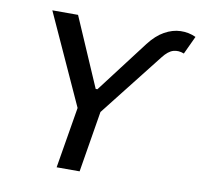

<svg xmlns="http://www.w3.org/2000/svg" viewBox="-81 -822 950 908"><g transform="rotate(10 394.0 -368.0)"><path d="M357.9 -380.4 360.8 -397H377.4L375.5 -380.4ZM99.6 -727.5H223.1L369.1 -390.1L565.4 -647.9Q599.6 -692.4 637.7 -713.6Q675.8 -734.9 714.6 -736.1Q753.4 -737.3 788.1 -721.2L747.6 -634.3Q720.7 -645 696.3 -637.9Q671.9 -630.9 646.5 -598.1L407.2 -293.5L358.9 0H248.5L297.4 -293.5Z"/></g></svg>

Font: Inter 18pt Medium
Style: Italic
Weight: 500
Italic angle: -9.3988°
Designer: Rasmus Andersson
Foundry: rsms
Version: Version 4.001;git-66647c0bb